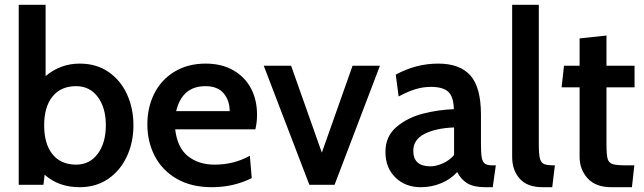

<svg xmlns="http://www.w3.org/2000/svg" viewBox="-20 -770 2684 800"><path d="M536 -248Q536 -177 508.5 -118Q481 -59 430.5 -24.5Q380 10 312 10Q224 10 166 -42L161 0H58V-750H170V-453Q232 -505 312 -505Q382 -505 432.5 -470Q483 -435 509.5 -376.5Q536 -318 536 -248ZM421 -248Q421 -321 387.5 -366Q354 -411 297 -411Q234 -411 199 -368Q164 -325 164 -248Q164 -170 199 -127Q234 -84 297 -84Q354 -84 387.5 -129.5Q421 -175 421 -248Z M594 -252Q594 -322 622.5 -379.5Q651 -437 706.5 -471Q762 -505 837 -505Q903 -505 951.5 -477.5Q1000 -450 1025.5 -402Q1051 -354 1051 -292Q1051 -260 1044 -231H710Q719 -154 763.5 -119Q808 -84 874 -84Q955 -84 1021 -121L1029 -28Q953 10 863 10Q777 10 716.5 -25Q656 -60 625 -119.5Q594 -179 594 -252ZM937 -307Q937 -351 912 -381Q887 -411 836 -411Q739 -411 714 -307Z M1079 -496H1193L1321 -134L1449 -496H1563L1374 0H1269Z M1586 -137Q1586 -202 1632 -241Q1678 -280 1742.5 -296.5Q1807 -313 1871 -315Q1870 -367 1848 -387.5Q1826 -408 1775 -408Q1743 -408 1711.5 -398.5Q1680 -389 1641 -368L1629 -459Q1713 -505 1806 -505Q1896 -505 1940 -455.5Q1984 -406 1984 -292V-169Q1984 -130 1987.5 -112.5Q1991 -95 2000.5 -88Q2010 -81 2032 -81H2046L2033 10H2002Q1954 10 1927.5 -6Q1901 -22 1885 -53Q1859 -24 1819 -7Q1779 10 1733 10Q1669 10 1627.5 -30.5Q1586 -71 1586 -137ZM1872 -124V-239Q1795 -236 1748.5 -212Q1702 -188 1702 -142Q1702 -77 1773 -77Q1798 -77 1825.5 -89.5Q1853 -102 1872 -124Z M2114 -116V-750H2225V-168Q2225 -126 2230 -108.5Q2235 -91 2248 -86Q2261 -81 2292 -81L2281 10H2241Q2177 10 2145.5 -25.5Q2114 -61 2114 -116Z M2395 -116V-406H2320L2330 -496H2395V-610L2507 -622V-496H2624V-406H2507V-168Q2507 -124 2512 -107.5Q2517 -91 2533.5 -86Q2550 -81 2593 -81H2623L2613 10H2527Q2462 10 2428.5 -27Q2395 -64 2395 -116Z"/></svg>

Font: Cabin SemiBold
Style: Regular
Weight: 600
Designer: Pablo Impallari
Foundry: Pablo Impallari. http://www.impallari.com Igino Marini. http://www.ikern.com
Version: Version 2.001